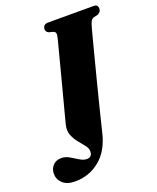

<svg xmlns="http://www.w3.org/2000/svg" viewBox="-254 -795 895 1098"><g transform="rotate(-20 194.0 -246.5)"><path d="M398.5 -582Q395 -569.5 384.5 -529.2Q374 -489 359.2 -432Q344.5 -375 328 -311Q311.5 -247 296.2 -186.2Q281 -125.5 269.2 -78.2Q257.5 -31 252 -8Q228 99.5 162.5 153.2Q97 207 11.5 207Q-38.5 207 -64.2 183Q-90 159 -90 124.5Q-90 95 -71.2 74.5Q-52.5 54 -19.5 54Q5 54 28.5 67.8Q52 81.5 74.2 95.5Q96.5 109.5 117 109.5Q150 109.5 150 73.5Q150 55.5 134.8 36.5Q119.5 17.5 101.2 -5Q83 -27.5 72.2 -55.2Q61.5 -83 71 -119Q76 -139 86.2 -177.8Q96.5 -216.5 109.2 -265.2Q122 -314 135.5 -365.5Q149 -417 161 -463.2Q173 -509.5 182 -543.8Q191 -578 194.5 -591.5Q200.5 -617 198.8 -626Q197 -635 184 -640L159 -646.5Q142.5 -654.5 142.5 -670.5Q142.5 -683.5 150.5 -691.8Q158.5 -700 174.5 -700H450.5Q467 -700 472.5 -692.8Q478 -685.5 478 -675Q478 -664 471.8 -656.5Q465.5 -649 457.5 -645L430.5 -638.5Q419 -634 413.2 -624.5Q407.5 -615 398.5 -582Z"/></g></svg>

Font: Fraunces 144pt Soft Black
Style: Italic
Weight: 900
Italic angle: -16°
Version: Version 1.000;[b76b70a41]